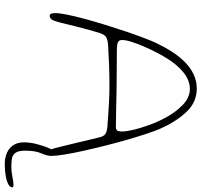

<svg xmlns="http://www.w3.org/2000/svg" viewBox="-40 -609 846 806"><g transform="rotate(90 383.0 -206.0)"><path d="M624.5 20Q616 20 610.5 9.8Q605 -0.5 601 -17Q596.5 -35 590 -61.2Q583.5 -87.5 577 -115Q570.5 -142.5 565 -165.5Q559.5 -188.5 556.5 -200.5Q552.5 -217.5 543.2 -224.8Q534 -232 509 -234Q496.5 -235 467.8 -237Q439 -239 404.8 -240.8Q370.5 -242.5 341 -242.5Q296.5 -242.5 251 -240.8Q205.5 -239 173.5 -237Q147 -235.5 136 -228.5Q125 -221.5 118.5 -201.5Q112.5 -183 105 -155.2Q97.5 -127.5 89.8 -97Q82 -66.5 75.5 -38.5Q69 -12 62.8 -1.8Q56.5 8.5 46.5 8.5Q43 8.5 40.2 6Q37.5 3.5 36.2 -1.8Q35 -7 35 -15Q35 -32.5 41.5 -64.8Q48 -97 59 -137.8Q70 -178.5 83.5 -222.5Q97 -266.5 111 -308Q125 -349.5 137.8 -383.2Q150.5 -417 159.5 -436.5Q177 -473.5 197.2 -505Q217.5 -536.5 241.2 -559.8Q265 -583 292.5 -596Q320 -609 352 -609Q409 -609 450 -565.5Q491 -522 520.5 -455Q529.5 -435 541.2 -399.2Q553 -363.5 566 -318.8Q579 -274 591 -226.5Q603 -179 613 -134.2Q623 -89.5 628.8 -53.5Q634.5 -17.5 634.5 3.5Q634.5 12 632.2 16Q630 20 624.5 20ZM512 -269.5Q523.5 -269.5 527.8 -275Q532 -280.5 532 -294Q532 -313.5 524.8 -343.8Q517.5 -374 505 -408.5Q492.5 -443 476 -474Q452.5 -519 421.2 -549.5Q390 -580 353 -580Q317 -580 283.2 -552.5Q249.5 -525 221.5 -478Q209.5 -458.5 196.8 -433.2Q184 -408 173 -382Q162 -356 155 -333.2Q148 -310.5 148 -295Q148 -282.5 157.5 -278Q167 -273.5 198.5 -273.5Q282.5 -273.5 342.8 -272.5Q403 -271.5 444.2 -270.5Q485.5 -269.5 512 -269.5ZM669 197Q641 197 620.2 187.2Q599.5 177.5 588.5 159.5Q577.5 141.5 577.5 117Q577.5 91 584.5 64Q591.5 37 599.5 17Q605 4 609.8 -3Q614.5 -10 624 -10Q629.5 -10 632 -6.8Q634.5 -3.5 634.5 2Q634.5 19 623.5 44Q612.5 69 612.5 111Q612.5 139 621.2 151.5Q630 164 645.2 166.8Q660.5 169.5 680.5 169.5Q699 169.5 721 165Q743 160.5 755.5 160.5Q760.5 160.5 763.5 161.8Q766.5 163 766.5 166Q766.5 174.5 753.8 181.8Q741 189 719 193Q697 197 669 197Z"/></g></svg>

Font: Gluten Thin Thin
Style: Regular
Weight: 250
Version: Version 1.300